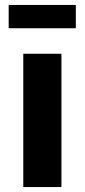

<svg xmlns="http://www.w3.org/2000/svg" viewBox="-20 -755 342 775"><path d="M74 -538H228V0H74ZM15 -735H286V-641H15Z"/></svg>

Font: Montserrat arm2 SemiBold
Style: Regular
Weight: 600
Designer: Julieta Ulanovsky
Foundry: Julieta Ulanovsky
Version: Version 6.000